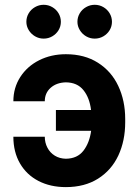

<svg xmlns="http://www.w3.org/2000/svg" viewBox="-20 -763 571 793"><path d="M165 -344.7H35.2Q35.2 -400.4 63.7 -444.8Q92.3 -489.3 141.8 -514.2Q191.4 -539.1 252 -539.1Q329.1 -539.1 384.5 -503.9Q439.9 -468.8 468.5 -408Q497.1 -347.2 497.1 -271.5V-257.8Q497.1 -181.6 468.8 -120.8Q440.4 -60.1 385 -25.1Q329.6 9.8 252 9.8Q188 9.8 138.9 -15.6Q89.8 -41 62.5 -88.1Q35.2 -135.3 35.2 -198.2H165Q165 -173.8 175.8 -153.1Q186.5 -132.3 206.3 -120.1Q226.1 -107.9 252 -107.4Q299.3 -107.9 324.5 -140.4Q349.6 -172.9 356.4 -222.7H210.9V-308.6H356Q350.1 -358.9 324.7 -390.6Q299.3 -422.4 252 -422.9Q213.4 -421.9 189.2 -400.4Q165 -378.9 165 -344.7ZM88.9 -672.9Q88.9 -691.9 98.4 -708Q107.9 -724.1 124.5 -733.6Q141.1 -743.2 160.2 -743.2Q179.7 -743.2 196 -733.6Q212.4 -724.1 221.9 -708Q231.4 -691.9 231.4 -672.9Q231.4 -654.3 221.9 -638.4Q212.4 -622.6 196 -613Q179.7 -603.5 160.2 -603.5Q141.1 -603.5 124.8 -613Q108.4 -622.6 98.6 -638.7Q88.9 -654.8 88.9 -672.9ZM299.8 -672.9Q299.8 -691.9 309.3 -708Q318.8 -724.1 335.4 -733.6Q352.1 -743.2 371.1 -743.2Q390.6 -743.2 407 -733.6Q423.3 -724.1 432.9 -708Q442.4 -691.9 442.4 -672.9Q442.4 -654.3 432.9 -638.4Q423.3 -622.6 407 -613Q390.6 -603.5 371.1 -603.5Q352.1 -603.5 335.7 -613Q319.3 -622.6 309.6 -638.7Q299.8 -654.8 299.8 -672.9Z"/></svg>

Font: Pretendard Std
Style: Bold
Weight: 700
Designer: Base glyphs from Inter by Rasmus Andersson; Hangeul glyphs from Noto Sans CJK(Source Han Sans) by Jang Soo-young and Kan
Foundry: Kil Hyung-jin
Version: Version 1.309